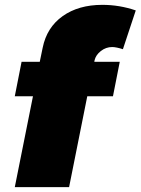

<svg xmlns="http://www.w3.org/2000/svg" viewBox="-20 -772 580 792"><path d="M370 -523 369 -517H474L446 -375H340L265 0H41L116 -375H41L69 -517H144L156 -575Q173 -659 238.5 -705.5Q304 -752 402 -752Q473 -752 540 -729L487 -569Q475 -573 463 -575.5Q451 -578 443 -578Q417 -578 396 -561.5Q375 -545 370 -523Z"/></svg>

Font: TypoPRO Montserrat
Style: Italic
Weight: 900
Italic angle: -11.3°
Designer: Julieta Ulanovsky
Foundry: Julieta Ulanovsky
Version: Version 6.001